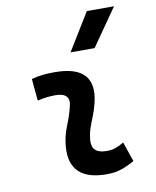

<svg xmlns="http://www.w3.org/2000/svg" viewBox="-89 -863 763 941"><g transform="rotate(-10 293.0 -392.5)"><path d="M471.7 -129.4 505.4 -31.2Q475.6 -14.2 442.4 -2.2Q409.2 9.8 366.2 9.8Q180.7 9.8 190.9 -153.3Q194.3 -206.5 214.4 -255.9Q234.4 -305.2 245.1 -349.1Q262.2 -415.5 184.6 -415.5Q138.2 -415.5 95.2 -404.3L85 -513.7Q113.8 -522 142.6 -524.7Q171.4 -527.3 200.2 -527.3Q411.6 -527.3 367.2 -345.2Q359.4 -312 347.7 -283.4Q335.9 -254.9 326.4 -226.8Q316.9 -198.7 314.5 -166.5Q310.1 -102.5 385.3 -102.5Q409.7 -102.5 428 -108.6Q446.3 -114.7 471.7 -129.4ZM294.4 -609.4 408.2 -794.9H543.5L414.1 -609.4Z"/></g></svg>

Font: Cascadia Code PL SemiBold
Style: Italic
Weight: 600
Italic angle: -10°
Monospace: yes
Designer: Aaron Bell
Foundry: Saja Typeworks
Version: Version 2404.023; ttfautohint (v1.8.4)